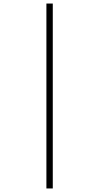

<svg xmlns="http://www.w3.org/2000/svg" viewBox="-20 -820 560 1084"><path d="M242 244V-800H278V244Z"/></svg>

Font: Noto Sans Tamil SemiCondensed ExtraLight
Style: Regular
Weight: 200
Width: 4
Designer: Jelle Bosma - Monotype Design Team
Foundry: Monotype Imaging Inc.
Version: Version 2.004; ttfautohint (v1.8.4.7-5d5b)